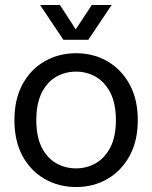

<svg xmlns="http://www.w3.org/2000/svg" viewBox="-20 -740 612 772"><path d="M286 12Q216 12 159.5 -20.5Q103 -53 70.5 -113Q38 -173 38 -257Q38 -341 70.5 -401Q103 -461 159.5 -493.5Q216 -526 286 -526Q356 -526 412 -493.5Q468 -461 501 -401Q534 -341 534 -257Q534 -173 501 -113Q468 -53 412 -20.5Q356 12 286 12ZM286 -63Q329 -63 365.5 -84Q402 -105 424 -148Q446 -191 446 -257Q446 -323 424 -366.5Q402 -410 365.5 -431Q329 -452 286 -452Q242 -452 205.5 -431Q169 -410 147.5 -366.5Q126 -323 126 -257Q126 -191 147.5 -148Q169 -105 205.5 -84Q242 -63 286 -63ZM235 -580 141 -720H221L304 -592H265L349 -720H429L335 -580Z"/></svg>

Font: TikTok Sans 24pt
Style: Regular
Weight: 400
Version: Version 4.000